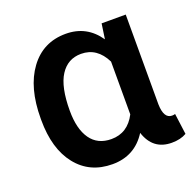

<svg xmlns="http://www.w3.org/2000/svg" viewBox="-102 -644 769 759"><g transform="rotate(-20 282.0 -264.0)"><path d="M498.5 -528.3V-150.4Q500 -90.3 534.2 -90.3Q542.5 -90.3 547.4 -92.3L559.1 -4.4Q534.2 10.3 497.1 10.3Q418 10.3 392.1 -69.3Q342.3 9.8 248 9.8Q152.8 9.8 97.4 -59.8Q42 -129.4 42 -250.5V-256.8Q42 -386.7 97.7 -462.4Q153.3 -538.1 249 -538.1Q337.4 -538.1 387.7 -464.4L397 -528.3ZM160.6 -246.6Q160.6 -169.4 190.4 -127.2Q220.2 -85 277.8 -85Q346.2 -85 380.4 -151.4V-373.5Q346.2 -442.9 278.8 -442.9Q222.7 -442.9 191.7 -394.8Q160.6 -346.7 160.6 -246.6Z"/></g></svg>

Font: Roboto Medium
Style: Regular
Weight: 500
Designer: Google
Version: Version 2.134; 2016; ttfautohint (v1.6)